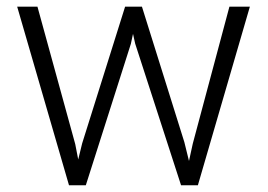

<svg xmlns="http://www.w3.org/2000/svg" viewBox="-20 -548 794 568"><path d="M202.6 -121.6 211.4 -76.2 223.1 -124 350.1 -528.3H399.9L525.4 -127.4L539.1 -71.8L550.3 -123L658.7 -528.3H719.2L565.4 0H515.6L379.9 -418.9L373.5 -447.8L367.2 -418.5L233.9 0H184.1L30.8 -528.3H90.8Z"/></svg>

Font: Vazir Thin
Style: Thin
Weight: 100
Designer: Saber Rastikerdar
Foundry: Saber Rastikerdar
Version: Version 30.0.0